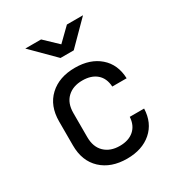

<svg xmlns="http://www.w3.org/2000/svg" viewBox="-186 -909 972 1043"><g transform="rotate(-30 300.0 -387.5)"><path d="M308 10Q208 10 148 -46Q88 -102 88 -200V-350Q88 -448 148 -504Q208 -560 308 -560Q403 -560 461.5 -509Q520 -458 523 -370H433Q430 -423 397 -451.5Q364 -480 308 -480Q249 -480 213.5 -446.5Q178 -413 178 -351V-200Q178 -138 213.5 -104Q249 -70 308 -70Q364 -70 397 -99Q430 -128 433 -180H523Q520 -92 461.5 -41Q403 10 308 10ZM267 -645 127 -785H226L308 -707L388 -785H489L350 -645Z"/></g></svg>

Font: JetBrains Mono NL
Style: Regular
Weight: 400
Monospace: yes
Designer: Philipp Nurullin, Konstantin Bulenkov
Foundry: JetBrains
Version: Version 2.305; ttfautohint (v1.8.4.7-5d5b)